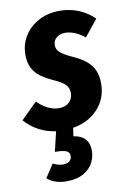

<svg xmlns="http://www.w3.org/2000/svg" viewBox="-119 -602 611 916"><g transform="rotate(-10 186.5 -144.5)"><path d="M371 -173Q371 -99 324 -49Q277 1 203 13L197 53Q234 58 253 79Q272 100 272 135Q272 165 258 193Q244 221 211.5 240Q179 259 128 259Q71 259 35 228L77 164Q103 177 126 177Q145 177 156.5 168Q168 159 168 142Q168 125 152 118Q136 111 97 111L120 15Q31 3 -29 -64L49 -141Q101 -91 154 -91Q186 -91 203.5 -109Q221 -127 221 -153Q221 -178 204.5 -194.5Q188 -211 144 -230Q89 -255 64 -286.5Q39 -318 39 -370Q39 -420 64.5 -460.5Q90 -501 134.5 -524.5Q179 -548 236 -548Q285 -548 328 -530Q371 -512 402 -481L338 -401Q289 -440 243 -440Q217 -440 201 -426Q185 -412 185 -389Q185 -369 202 -354Q219 -339 266 -318Q319 -294 345 -260.5Q371 -227 371 -173Z"/></g></svg>

Font: Fira Sans Extra Condensed
Style: Bold Italic
Weight: 700
Width: 3
Italic angle: -8°
Designer: Carrois Corporate & Edenspiekermann AG
Foundry: Carrois Corporate GbR & Edenspiekermann AG
Version: Version 4.203